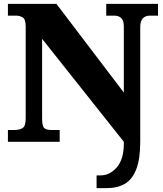

<svg xmlns="http://www.w3.org/2000/svg" viewBox="-20 -734 846 994"><path d="M480 240V174H501Q548 174 584.5 132.5Q621 91 621 9V0L198 -533V-121Q198 -81 209 -71Q220 -61 246 -61H289V0H21V-61H54Q81 -61 97 -71Q113 -81 113 -121V-597Q113 -634 98 -643.5Q83 -653 63 -653H21V-714H272L621 -255V-597Q621 -629 607 -641Q593 -653 573 -653H530V-714H798V-653H755Q733 -653 719.5 -639Q706 -625 706 -593V0Q706 89 685.5 142Q665 195 626.5 217.5Q588 240 532 240Z"/></svg>

Font: Noto Serif Devanagari Black
Style: Regular
Weight: 900
Designer: Universal Thirst, Indian Type Foundry and the Monotype Design Team
Foundry: Monotype Imaging Inc.
Version: Version 2.004; ttfautohint (v1.8.4.7-5d5b)